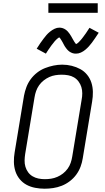

<svg xmlns="http://www.w3.org/2000/svg" viewBox="-20 -1139 640 1167"><path d="M251 8Q222 8 193.5 2.5Q165 -3 141 -16Q117 -29 99.5 -50.5Q82 -72 73.5 -98.5Q65 -125 64.5 -154.5Q64 -184 69 -213L126 -558Q131 -584 140.5 -609.5Q150 -635 166.5 -657.5Q183 -680 205.5 -697.5Q228 -715 253.5 -725Q279 -735 305.5 -740.5Q332 -746 358 -746Q388 -746 416 -739Q444 -732 468 -719Q492 -706 509.5 -684.5Q527 -663 535.5 -636.5Q544 -610 544.5 -580.5Q545 -551 540 -522L483 -177Q479 -151 469.5 -125.5Q460 -100 443.5 -77.5Q427 -55 404 -37.5Q381 -20 355.5 -10Q330 0 303.5 4Q277 8 251 8ZM252 -50Q272 -50 291 -53Q310 -56 328.5 -64Q347 -72 363 -84.5Q379 -97 391 -113.5Q403 -130 409.5 -149Q416 -168 419 -187L476 -532Q480 -552 480 -572Q480 -592 474.5 -610Q469 -628 457.5 -643.5Q446 -659 430 -668.5Q414 -678 394.5 -681.5Q375 -685 355 -685Q336 -685 317 -682Q298 -679 280 -671Q262 -663 245.5 -650Q229 -637 217.5 -620.5Q206 -604 199.5 -585.5Q193 -567 190 -548L133 -203Q130 -184 129.5 -164Q129 -144 134.5 -125.5Q140 -107 151 -92Q162 -77 178 -67.5Q194 -58 213 -54Q232 -50 252 -50ZM442 -813Q437 -813 432 -813.5Q427 -814 422.5 -815.5Q418 -817 413.5 -819Q409 -821 405 -823.5Q401 -826 397.5 -829Q394 -832 391 -835Q388 -838 385 -842Q382 -846 379 -850Q376 -854 373.5 -858Q371 -862 369 -866Q367 -870 365 -873.5Q363 -877 360.5 -882Q358 -887 355 -891.5Q352 -896 350 -899.5Q348 -903 345 -907Q342 -911 340 -912Q338 -911 333.5 -908Q329 -905 324.5 -900.5Q320 -896 317 -893Q314 -890 311.5 -887Q309 -884 306.5 -880.5Q304 -877 301 -873.5Q298 -870 294.5 -865.5Q291 -861 288 -856.5Q285 -852 281.5 -847Q278 -842 274 -836.5Q270 -831 266.5 -825Q263 -819 259 -813L203 -843Q214 -861 224.5 -876Q235 -891 244.5 -903.5Q254 -916 262.5 -926Q271 -936 284 -946.5Q297 -957 311.5 -964Q326 -971 341 -971Q351 -971 360.5 -968Q370 -965 378 -959.5Q386 -954 392 -947.5Q398 -941 403.5 -933Q409 -925 413 -918Q417 -911 422.5 -901Q428 -891 432.5 -884Q437 -877 442 -871Q445 -872 449.5 -875Q454 -878 458.5 -882.5Q463 -887 465.5 -890Q468 -893 471 -896Q474 -899 476.5 -902.5Q479 -906 482 -909.5Q485 -913 488 -917.5Q491 -922 494.5 -926.5Q498 -931 501.5 -936Q505 -941 508.5 -946.5Q512 -952 516 -958Q520 -964 524 -970L580 -940Q568 -922 558 -907Q548 -892 538.5 -879.5Q529 -867 520 -857Q511 -847 498.5 -836.5Q486 -826 471.5 -819.5Q457 -813 442 -813ZM274 -1061V-1119H574V-1061Z"/></svg>

Font: Iosevka Slab LtExObl
Style: Regular
Weight: 300
Width: 7
Italic angle: -9°
Monospace: yes
Designer: Belleve Invis
Foundry: Belleve Invis
Version: Version 11.1.0; ttfautohint (v1.8.3)